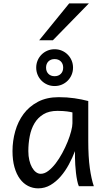

<svg xmlns="http://www.w3.org/2000/svg" viewBox="-20 -1062 602 1095"><path d="M393.1 -420.9Q387.2 -422.4 379.9 -423.8Q372.6 -425.3 362.5 -426.5Q352.5 -427.7 339.1 -428.7Q325.7 -429.7 307.6 -429.7Q259.8 -429.7 227.8 -410.4Q195.8 -391.1 176.8 -359.1Q157.7 -327.1 149.7 -285.6Q141.6 -244.1 141.6 -200.2Q141.6 -171.9 147.2 -148.2Q152.8 -124.5 162.6 -107.2Q172.4 -89.8 185.1 -80.3Q197.8 -70.8 212.4 -70.8Q233.9 -70.8 255.6 -87.4Q277.3 -104 297.4 -130.1Q317.4 -156.2 335 -188.7Q352.5 -221.2 365.5 -253.2Q378.4 -285.2 385.7 -313.5Q393.1 -341.8 393.1 -358.9ZM429.7 0Q424.3 -11.7 420.2 -32.2Q416 -52.7 413.3 -75.9Q410.6 -99.1 409.2 -122.1Q407.7 -145 407.7 -161.1V-200.2Q393.1 -162.1 372.8 -124.3Q352.5 -86.4 326.4 -56.2Q300.3 -25.9 268.1 -6.8Q235.8 12.2 197.8 12.2Q167 12.2 140.1 -1.5Q113.3 -15.1 93.5 -42Q73.7 -68.8 62.5 -108.6Q51.3 -148.4 51.3 -200.2Q51.3 -258.3 66.9 -313.7Q82.5 -369.1 114.7 -412.4Q147 -455.6 196.8 -481.7Q246.6 -507.8 314.9 -507.8Q362.3 -507.8 404.3 -501.7Q446.3 -495.6 483.4 -485.8V-258.8Q483.4 -166.5 492.2 -103.8Q501 -41 515.1 0ZM186.5 -676.3Q186.5 -698.2 194.6 -717.3Q202.6 -736.3 217 -750.7Q231.4 -765.1 250.5 -773.2Q269.5 -781.2 291.5 -781.2Q313.5 -781.2 332.5 -773.2Q351.6 -765.1 366 -750.7Q380.4 -736.3 388.4 -717.3Q396.5 -698.2 396.5 -676.3Q396.5 -654.3 388.4 -635.3Q380.4 -616.2 366 -601.8Q351.6 -587.4 332.5 -579.3Q313.5 -571.3 291.5 -571.3Q269.5 -571.3 250.5 -579.3Q231.4 -587.4 217 -601.8Q202.6 -616.2 194.6 -635.3Q186.5 -654.3 186.5 -676.3ZM340.3 -676.3Q340.3 -698.2 326.9 -711.7Q313.5 -725.1 291.5 -725.1Q269.5 -725.1 256.1 -711.7Q242.7 -698.2 242.7 -676.3Q242.7 -654.3 256.1 -640.9Q269.5 -627.4 291.5 -627.4Q313.5 -627.4 326.9 -640.9Q340.3 -654.3 340.3 -676.3ZM486.8 -1042.5 281.7 -832.5H203.6L374.5 -1042.5Z"/></svg>

Font: Andika Am
Style: Regular
Weight: 400
Designer: Victor Gaultney, Annie Olsen, Julie Remington, Don Collingsworth, Eric Hays, Becca Hirsbrunner
Foundry: SIL International
Version: Version 5.000